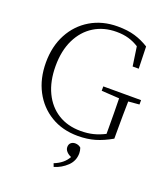

<svg xmlns="http://www.w3.org/2000/svg" viewBox="-164 -803 1011 1156"><g transform="rotate(20 342.0 -224.5)"><path d="M388 14Q289 14 214.5 -31Q140 -76 98.5 -155Q57 -234 57 -337Q57 -440 99 -519Q141 -598 216.5 -643Q292 -688 390 -688Q454 -688 501 -674Q548 -660 591 -633L595 -492H556L538 -615Q507 -635 472.5 -645Q438 -655 395 -655Q313 -655 251 -616.5Q189 -578 154 -506.5Q119 -435 119 -337Q119 -239 153 -168Q187 -97 248.5 -58.5Q310 -20 394 -20Q437 -20 473.5 -29Q510 -38 547 -57V-95Q547 -142 546.5 -189.5Q546 -237 545 -284L431 -291V-319H673V-291L603 -285Q602 -242 601.5 -196Q601 -150 601 -95V-46Q547 -15 497.5 -0.5Q448 14 388 14ZM433 109Q433 158 398 191.5Q363 225 316 239L308 218Q369 194 394 147Q375 139 363.5 126Q352 113 352 98Q352 80 363 70.5Q374 61 390 61Q412 61 427 75Q433 93 433 109Z"/></g></svg>

Font: Source Serif Pro Light
Style: Regular
Weight: 300
Designer: Frank Grießhammer
Foundry: Adobe Systems Incorporated
Version: Version 3.001;hotconv 1.0.111;makeotfexe 2.5.65597